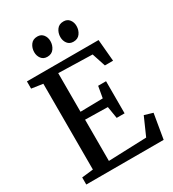

<svg xmlns="http://www.w3.org/2000/svg" viewBox="-223 -1077 1083 1199"><g transform="rotate(-30 318.5 -477.0)"><path d="M122.5 -60.5V-679L41 -691V-743H557.5L571.5 -586H512.5L480.5 -683.5L236 -690V-411.5L398 -414.5L412.5 -497H469.5V-265.5H412.5L398.5 -351.5L236 -354.5V-57L510.5 -67L567.5 -196L628 -178L598 0H40V-51ZM228.5 -812Q201.5 -812 186.5 -831.5Q171.5 -851 171.5 -878Q171.5 -907.5 188 -930.5Q204.5 -953.5 236 -953.5H237Q264 -953.5 279 -934.2Q294 -915 294 -888Q294 -858.5 277.5 -835.2Q261 -812 229.5 -812ZM417 -812Q390 -812 375 -831.5Q360 -851 360 -878Q360 -907.5 376.5 -930.5Q393 -953.5 424.5 -953.5H425.5Q452.5 -953.5 467.5 -934.2Q482.5 -915 482.5 -888Q482.5 -858.5 466 -835.2Q449.5 -812 418 -812Z"/></g></svg>

Font: Merriweather Medium
Style: Regular
Weight: 500
Version: Version 2.100